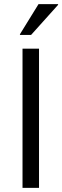

<svg xmlns="http://www.w3.org/2000/svg" viewBox="-20 -911 302 931"><path d="M89.2 0V-675H169.2V0ZM76.7 -741.7V-745L166.7 -890.8H261.7V-887.5L130.8 -741.7Z"/></svg>

Font: Funnel Display Light Light
Style: Regular
Weight: 300
Version: Version 1.000